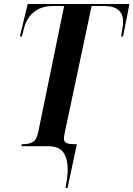

<svg xmlns="http://www.w3.org/2000/svg" viewBox="-20 -734 670 964"><path d="M309 210Q314 182 317 159Q320 136 320 117Q320 65 299 32.5Q278 0 220 0H88L89 -10H96Q123 -10 143.5 -20.5Q164 -31 172 -71L302 -704H247Q188 -704 151 -674Q114 -644 101 -594L90 -551H80L119 -714H630L598 -551H588Q592 -573 595 -593.5Q598 -614 598 -624Q598 -664 574.5 -684Q551 -704 499 -704H440L308 -81Q305 -66 303 -56Q301 -46 301 -39Q301 -20 315.5 -15Q330 -10 356 -10H366L319 210Z"/></svg>

Font: Noto Serif Display ExtraCondensed
Style: Bold Italic
Weight: 700
Width: 2
Italic angle: -12°
Designer: Monotype Design Team
Foundry: Monotype Imaging Inc.
Version: Version 2.009